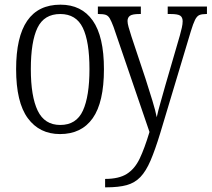

<svg xmlns="http://www.w3.org/2000/svg" viewBox="-20 -564 906 822"><path d="M237 10Q149 10 99 -58Q49 -126 49 -268Q49 -544 239 -544Q329 -544 377 -476Q425 -408 425 -268Q425 -126 377 -58Q329 10 237 10ZM238 -29Q307 -29 335 -90.5Q363 -152 363 -268Q363 -386 334.5 -445Q306 -504 238 -504Q169 -504 140.5 -445Q112 -386 112 -268Q112 -151 141.5 -90Q171 -29 238 -29ZM430 202Q489 202 523 180.5Q557 159 578 115Q599 71 620 1L466 -449Q457 -473 450 -485Q443 -497 432.5 -500.5Q422 -504 402 -504H399V-536H583V-504H577Q547 -504 536.5 -496.5Q526 -489 526 -474Q526 -464 530.5 -448Q535 -432 543 -407L603 -227Q619 -177 632.5 -133Q646 -89 651 -62Q657 -90 667 -124.5Q677 -159 688 -199L750 -412Q755 -430 758.5 -445.5Q762 -461 762 -473Q762 -490 751.5 -497Q741 -504 710 -504H698V-536H866V-504H863Q844 -504 833.5 -499.5Q823 -495 815 -479Q807 -463 797 -430L666 6Q644 78 624.5 123.5Q605 169 581 194Q557 219 522.5 228.5Q488 238 435 238H430Z"/></svg>

Font: Noto Serif Condensed Light
Style: Regular
Weight: 300
Width: 3
Designer: Monotype Design Team
Foundry: Monotype Imaging Inc.
Version: Version 2.013